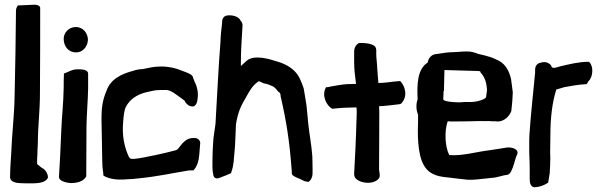

<svg xmlns="http://www.w3.org/2000/svg" viewBox="-20 -767 2565 817"><path d="M23 -18C20 11 54 13 86 13C125 13 171 17 184 -11V-12C184 -27 176 -39 167 -47V-48H166C156 -53 149 -60 138 -69V-84C138 -91 138 -98 139 -106C139 -123 140 -139 141 -156C141 -230 150 -291 150 -372C151 -507 151 -641 151 -733C151 -742 140 -747 127 -747C118 -747 101 -746 60 -744H56C52 -738 48 -730 48 -722C47 -607 45 -477 42 -353C41 -279 30 -186 28 -119C26 -86 23 -49 23 -18Z M231 -13C231 2 259 11 283 12C309 12 336 4 346 -15L347 -16V-17C347 -82 348 -155 348 -230C349 -285 354 -337 355 -392V-453C355 -467 340 -473 307 -472C287 -472 270 -460 252 -454V-451C251 -432 251 -413 251 -394C250 -330 243 -269 241 -216C238 -132 234 -67 231 -16ZM251 -602C251 -571 270 -544 304 -544C332 -544 352 -568 354 -595V-602C352 -624 336 -652 302 -652C273 -652 251 -628 251 -602Z M412 -247 413 -201 415 -86C415 -69 416 -52 419 -34L420 -20C436 -9 467 -2 495 -3H503L518 -4C533 -4 552 -6 570 -8C651 -16 711 -30 785 -42H803C818 -57 826 -82 828 -109L832 -159V-160C831 -171 820 -180 808 -180C791 -181 775 -175 766 -166L757 -158L736 -132C735 -131 732 -130 729 -128C699 -120 674 -114 646 -108C619 -103 578 -93 551 -91H540C533 -91 529 -97 525 -107C509 -145 499 -189 504 -247C506 -277 509 -299 515 -311C530 -341 560 -366 609 -376C626 -380 641 -384 663 -384H689C705 -383 721 -371 732 -363C741 -356 754 -348 765 -339C771 -327 782 -314 800 -314C813 -314 820 -332 821 -348C824 -372 820 -396 810 -415C806 -425 802 -434 800 -441V-442L799 -443C792 -454 769 -460 752 -467C728 -477 701 -484 664 -484C634 -484 613 -478 587 -473C575 -473 559 -470 548 -466C498 -453 450 -431 433 -380C419 -347 412 -316 412 -268Z M884 -82C884 -59 883 -46 887 -27C887 -17 893 -7 905 -8C909 -8 911 -9 916 -11C938 -19 952 -25 963 -30C966 -37 969 -50 971 -58V-59C971 -61 975 -79 975 -88C980 -139 981 -154 983 -212L984 -238C991 -282 1003 -314 1023 -346C1039 -375 1053 -403 1079 -420H1080L1081 -422C1086 -420 1098 -414 1103 -412H1104C1118 -410 1129 -405 1140 -400C1151 -395 1155 -387 1165 -376H1166C1171 -372 1174 -369 1174 -359V-358C1199 -250 1212 -166 1221 -45L1222 -26C1228 -14 1257 -7 1266 -1C1273 4 1281 5 1290 7H1292C1303 1 1310 -14 1310 -28V-56L1309 -102C1306 -148 1294 -212 1291 -247V-248C1290 -252 1290 -257 1290 -260L1284 -320L1274 -381C1273 -396 1257 -430 1252 -440C1233 -474 1197 -495 1157 -506C1126 -516 1061 -536 1029 -508C1018 -498 1011 -492 1005 -486V-501C1005 -546 1008 -596 1012 -659C1012 -668 1009 -673 1004 -679C995 -699 965 -704 946 -701C934 -699 926 -691 925 -674V-669C922 -645 919 -617 918 -587C910 -486 905 -379 899 -277L897 -240C894 -217 891 -197 888 -177V-176C885 -136 884 -105 884 -82Z M1366 -393C1348 -360 1370 -316 1394 -304L1413 -306C1438 -309 1467 -309 1497 -310L1498 -289C1494 -144 1490 -90 1487 -29V-26C1486 -7 1506 5 1528 9C1552 14 1578 9 1592 -7V-8C1600 -16 1593 -39 1593 -45C1593 -113 1594 -171 1594 -292L1593 -315C1620 -316 1649 -320 1675 -323C1678 -323 1684 -324 1688 -327C1718 -360 1702 -403 1683 -422H1681C1681 -422 1659 -420 1658 -420H1657C1633 -417 1614 -414 1590 -414C1589 -437 1586 -458 1585 -479C1585 -495 1581 -519 1581 -537V-542C1581 -549 1583 -559 1576 -569C1568 -578 1546 -585 1508 -584H1507L1506 -583C1495 -577 1487 -563 1487 -548V-503C1487 -469 1491 -442 1495 -410C1485 -409 1472 -410 1457 -409C1438 -408 1410 -403 1388 -399L1374 -396H1367ZM1686 -327 1688 -329Z M1757 -344C1750 -324 1750 -301 1759 -279C1759 -257 1759 -234 1758 -213C1758 -141 1765 -62 1813 -32C1846 -11 1882 -14 1927 -7C1930 -7 1954 -4 1954 -4C1986 2 2036 -7 2071 -10C2097 -11 2116 -21 2139 -23C2152 -25 2160 -47 2167 -69C2172 -86 2177 -105 2180 -108C2192 -133 2155 -144 2129 -138C2113 -135 2091 -132 2065 -128C2006 -121 1949 -103 1893 -107L1891 -109C1874 -141 1870 -208 1885 -251C1889 -251 1895 -250 1902 -250C1930 -250 1999 -251 2027 -252C2038 -252 2049 -251 2061 -252C2067 -251 2075 -251 2081 -251C2085 -251 2090 -251 2098 -250H2099C2127 -251 2148 -273 2156 -295V-297C2159 -323 2161 -346 2162 -373V-374C2160 -393 2157 -411 2155 -428V-429C2146 -470 2127 -501 2089 -515C2062 -529 2014 -537 2014 -538C2001 -543 1984 -549 1964 -548C1945 -548 1922 -545 1907 -545C1882 -545 1860 -540 1837 -537C1817 -536 1803 -521 1800 -501C1756 -473 1754 -410 1757 -344ZM1866 -346C1866 -352 1868 -365 1867 -376C1867 -376 1866 -377 1869 -380L1871 -461V-469L2010 -465C2023 -465 2025 -463 2025 -459V-458C2039 -444 2050 -422 2052 -387V-380C2051 -375 2050 -367 2048 -352C2035 -339 1996 -331 1971 -333C1952 -334 1939 -330 1920 -332C1902 -333 1884 -334 1869 -340C1868 -341 1867 -343 1866 -346Z M2232 -118C2233 -93 2234 -71 2234 -52V-5C2234 10 2237 27 2253 30H2254C2276 29 2297 21 2311 11L2313 10V7C2314 -2 2318 -18 2319 -29C2319 -36 2321 -57 2321 -67C2322 -87 2322 -104 2321 -119C2322 -144 2321 -163 2322 -190C2322 -264 2329 -327 2347 -386C2348 -386 2381 -396 2381 -396C2408 -401 2440 -407 2474 -409H2477L2483 -420C2505 -440 2506 -487 2487 -503L2486 -504H2484C2441 -504 2400 -493 2365 -485C2338 -477 2329 -474 2325 -488V-489C2311 -503 2299 -506 2276 -499H2275C2265 -495 2258 -487 2257 -473V-457C2249 -371 2239 -286 2233 -197L2232 -172Z"/></svg>

Font: Vapor
Style: Sbd
Weight: 600
Foundry: Cannot Into Space Fonts
Version: Version 0.179